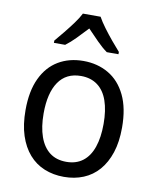

<svg xmlns="http://www.w3.org/2000/svg" viewBox="-86 -832 736 908"><g transform="rotate(10 281.5 -378.0)"><path d="M283 10Q232 10 189 -7.5Q146 -25 115 -60.5Q84 -96 67 -148Q50 -200 50 -270Q50 -361 79 -422.5Q108 -484 160 -515Q212 -546 280 -546Q348 -546 401 -515Q454 -484 484 -422Q514 -360 514 -267Q514 -198 497 -146.5Q480 -95 449.5 -60Q419 -25 376.5 -7.5Q334 10 283 10ZM282 -62Q329 -62 361 -86.5Q393 -111 409 -157.5Q425 -204 425 -269Q425 -334 409 -380Q393 -426 360.5 -450Q328 -474 281 -474Q210 -474 173.5 -420.5Q137 -367 137 -269Q137 -204 153.5 -157.5Q170 -111 202 -86.5Q234 -62 282 -62ZM127 -617Q145 -638 166.5 -664.5Q188 -691 207.5 -717.5Q227 -744 238 -766H323Q335 -744 355 -717Q375 -690 397 -663.5Q419 -637 437 -617V-606H381Q357 -623 331.5 -649Q306 -675 280 -702Q255 -675 229.5 -649Q204 -623 181 -606H127Z"/></g></svg>

Font: Noto Sans Mono SemiCondensed
Style: Regular
Weight: 400
Width: 4
Designer: Monotype Design Team
Foundry: Monotype Imaging Inc.
Version: Version 2.010